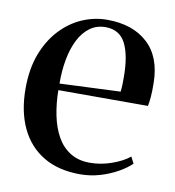

<svg xmlns="http://www.w3.org/2000/svg" viewBox="-66 -577 589 648"><g transform="rotate(10 229.0 -253.0)"><path d="M250 11.5Q175.5 11.5 124 -19.5Q72.5 -50.5 45.8 -107.2Q19 -164 19 -242.5Q19 -309 38.2 -360Q57.5 -411 90.5 -446.5Q123.5 -482 165 -500Q206.5 -518 250.5 -518Q338 -518 389.2 -471.2Q440.5 -424.5 441.5 -335Q442 -304 440.2 -285.5Q438.5 -267 436 -255.5H129Q129.5 -209.5 137.8 -169.2Q146 -129 163.2 -98.2Q180.5 -67.5 208.5 -50Q236.5 -32.5 275.5 -32.5Q314 -32.5 351.5 -46Q389 -59.5 410.5 -77.5L422 -55Q405 -38.5 378 -23.2Q351 -8 318 1.8Q285 11.5 250 11.5ZM129 -278 337 -287Q338.5 -300.5 338.8 -312.2Q339 -324 339 -336.5Q339 -411.5 318.2 -452Q297.5 -492.5 249.5 -492.5Q219 -492.5 196 -475.8Q173 -459 158 -429.5Q143 -400 135.8 -361Q128.5 -322 129 -278Z"/></g></svg>

Font: Merriweather 144pt
Style: Regular
Weight: 400
Version: Version 2.100